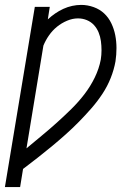

<svg xmlns="http://www.w3.org/2000/svg" viewBox="-39 -558 559 783"><path d="M-19 205 103 -530H164L156 -479Q170 -492 186 -503Q202 -514 219.5 -522Q237 -530 255.5 -534Q274 -538 292 -538Q318 -538 343 -529Q368 -520 386 -503Q404 -486 415 -463Q426 -440 431 -414.5Q436 -389 436 -362Q436 -335 432 -308Q426 -274 412.5 -240Q399 -206 378.5 -175Q358 -144 333.5 -116Q309 -88 283 -61.5Q257 -35 229 -10Q201 15 172 39Q143 63 113.5 86Q84 109 55 131L43 205ZM69 47Q100 21 131.5 -5Q163 -31 193 -58Q223 -85 252 -113.5Q281 -142 305.5 -174Q330 -206 347.5 -242Q365 -278 372 -315Q375 -334 375 -353Q375 -372 372.5 -390.5Q370 -409 363 -426Q356 -443 344 -456Q332 -469 315 -476Q298 -483 279 -483Q257 -483 234.5 -473.5Q212 -464 193.5 -449Q175 -434 161 -414Q147 -394 138 -372Z"/></svg>

Font: Iosevka Slab Light
Style: Italic
Weight: 300
Italic angle: -9°
Monospace: yes
Designer: Belleve Invis
Foundry: Belleve Invis
Version: Version 11.1.1; ttfautohint (v1.8.3)